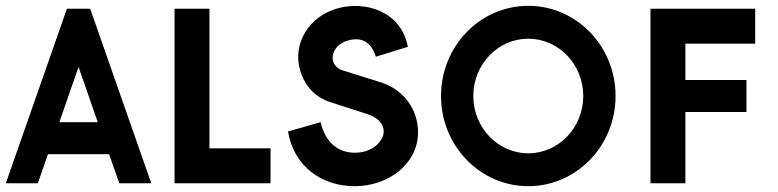

<svg xmlns="http://www.w3.org/2000/svg" viewBox="-20 -630 2676 660"><path d="M250 -400 316 -210H184ZM390 0H500L290 -600H210L0 0H110L145 -100H355Z M580 0H910V-120H700V-600H580Z M1199 10C1318 10 1417 -69 1417 -175C1417 -254 1368 -322 1289 -347L1158 -388C1141 -393 1129 -406 1125 -420C1118 -445 1135 -480 1177 -491C1220 -503 1255 -489 1272 -435L1382 -469C1359 -592 1236 -627 1143 -602C1042 -575 984 -480 1012 -387C1028 -334 1063 -296 1115 -279L1245 -237C1284 -224 1299 -199 1299 -178C1299 -146 1262 -105 1200 -105C1143 -105 1099 -139 1082 -210L970 -178C990 -58 1086 10 1199 10Z M1607 -300C1607 -409 1692 -497 1796 -497C1900 -497 1985 -409 1985 -300C1985 -191 1900 -103 1796 -103C1692 -103 1607 -191 1607 -300ZM1496 -300C1496 -129 1630 10 1796 10C1962 10 2096 -129 2096 -300C2096 -471 1962 -610 1796 -610C1630 -610 1496 -471 1496 -300Z M2336 0V-245H2546V-355H2336V-480H2576V-600H2216V0Z"/></svg>

Font: Gauge Heavy
Style: Bold
Weight: 900
Designer: Daniel Pimley
Foundry: Daniel Pimley
Version: Version 1.003;PS 001.001;hotconv 1.0.56